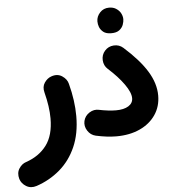

<svg xmlns="http://www.w3.org/2000/svg" viewBox="-63 -725 980 1095"><g transform="rotate(-5 427.0 -177.5)"><path d="M239.3 -305.7Q274.9 -318.8 302.5 -300.5Q330.1 -282.2 336.4 -254.9Q362.3 -157.2 362.3 -68.4Q362.3 31.7 329.1 107.2Q295.9 182.6 237.1 233.2Q178.2 283.7 102.1 309.1Q68.8 319.8 42.2 303.7Q15.6 287.6 7.3 260.7Q-2.4 226.1 13.7 200.9Q29.8 175.8 54.2 168Q129.4 142.6 172.1 85.9Q214.8 29.3 214.8 -68.4Q214.8 -134.8 193.4 -217.8Q184.6 -251 200.7 -274.4Q216.8 -297.9 239.3 -305.7Z M406.2 -36.1Q413.1 -65.4 439.5 -82.3Q465.8 -99.1 495.1 -92.3Q518.1 -87.4 544.7 -84.2Q571.3 -81.1 590.8 -81.1Q636.2 -81.1 662.4 -97.4Q688.5 -113.8 688.5 -142.1Q688.5 -174.8 654.5 -222.7Q620.6 -270.5 564.5 -320.8Q542 -340.8 540.3 -372.1Q538.6 -403.3 558.6 -425.8Q578.6 -448.7 609.9 -450.7Q641.1 -452.6 663.6 -432.6Q752 -354 794.9 -283.9Q837.9 -213.9 837.9 -144.5Q837.9 -82 805.4 -34.2Q772.9 13.7 714.8 40.3Q656.7 66.9 580.6 66.9Q527.8 66.9 462.9 52.7Q433.6 45.9 416.7 19.5Q399.9 -6.8 406.2 -36.1ZM529.3 -595.7Q529.3 -623.5 549.8 -645.8Q570.3 -668 602.1 -668Q625 -668 640.9 -658.2Q656.7 -648.4 666 -634.3Q677.7 -614.7 677.7 -595.7Q677.7 -581.1 671.4 -563.7Q665 -546.4 648.7 -533.9Q632.3 -521.5 603 -521.5Q572.8 -521.5 557.1 -534.2Q541.5 -546.9 535.2 -563.5Q529.3 -579.6 529.3 -595.7Z"/></g></svg>

Font: Mikhak-DS2-FD ExtraBold
Style: Regular
Weight: 800
Designer: Amin Abedi
Version: Version 3.2